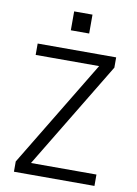

<svg xmlns="http://www.w3.org/2000/svg" viewBox="-98 -967 737 1031"><g transform="rotate(10 271.0 -452.0)"><path d="M52 0V-56L404 -638H58V-700H486V-644L134 -62H491V0ZM221 -801V-904H321V-801Z"/></g></svg>

Font: Host Grotesk Light
Style: Regular
Weight: 300
Designer: Doukan Karapınar
Foundry: Element Type
Version: Version 1.003